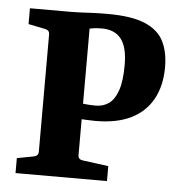

<svg xmlns="http://www.w3.org/2000/svg" viewBox="-46 -621 625 665"><g transform="rotate(5 266.5 -288.5)"><path d="M244 -81Q244 -66 260 -64L350 -52V0H32V-52L90 -63Q106 -66 106 -81V-489Q106 -503 91 -506L32 -518V-573H177Q193 -573 211.5 -574Q230 -575 252 -576Q274 -577 302 -577Q385 -577 431.5 -557.5Q478 -538 497 -501Q516 -464 516 -410Q516 -346 490.5 -299.5Q465 -253 415.5 -228.5Q366 -204 292 -204Q275 -204 258.5 -205Q242 -206 227 -207L226 -262Q244 -260 256.5 -258.5Q269 -257 288 -257Q314 -257 333.5 -270.5Q353 -284 364.5 -316.5Q376 -349 376 -406Q376 -468 353.5 -496.5Q331 -525 287 -525Q268 -525 260 -523.5Q252 -522 244 -521Z"/></g></svg>

Font: Rasa
Style: Regular
Weight: 400
Designer: Anna Giedrys (Yrsa+Rasa design), David Brezina (Yrsa art-direction, Rasa art-direction, design)
Foundry: Rosetta Type Foundry
Version: Version 2.004